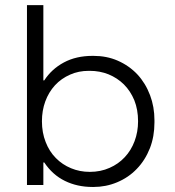

<svg xmlns="http://www.w3.org/2000/svg" viewBox="-20 -717 679 744"><path d="M342.5 7.5H338.5Q279.5 7.5 231.5 -16Q183.5 -39.5 151.5 -87.5H148V0H84.5V-697H148V-405.5H151.5Q180 -449.5 227.5 -475Q275 -500.5 338.5 -500.5H342.5Q393.5 -500.5 436 -482Q480.5 -462.5 512.5 -428.5Q544 -394.5 561.5 -348Q578.5 -303 578.5 -251V-242.5Q578.5 -188 561 -143Q542.5 -96 510 -62.5Q478 -29 433.5 -10.5Q390.5 7.5 342.5 7.5ZM328 -51Q370 -51 404.5 -66.5Q439 -81.5 463.5 -108Q488 -134 501.5 -170Q515 -206 515 -247Q515 -292 500.5 -328.5Q485.5 -364.5 460 -390Q434.5 -415 400.5 -429Q366.5 -442.5 328 -442.5H324Q284.5 -442.5 252 -428Q217.5 -413 193 -386.5Q168.5 -359.5 155.5 -324Q142.5 -288.5 142.5 -247Q142.5 -203 157 -166.5Q171 -130 196.5 -104.5Q221.5 -79 255.5 -65Q289 -51 328 -51Z"/></svg>

Font: Acari Sans Neue
Style: Regular
Weight: 400
Designer: Alfredo Marco Pradil (font), Cristiano Sobral (main changes)
Foundry: Hanken Design Co. (font), Cristiano Sobral (main changes)
Version: Version 2.459;March 19, 2022;FontCreator 14.0.0.2808 64-bit;